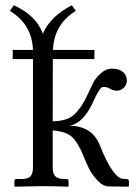

<svg xmlns="http://www.w3.org/2000/svg" viewBox="-20 -700 519 722"><path d="M178.2 -68.8Q178.2 -46.9 188.2 -36.9Q198.2 -26.9 222.2 -26.9H230Q237.8 -26.9 237.8 -19V0L235.8 2Q178.7 0 140.1 0L36.1 2L34.2 0V-19Q34.2 -26.9 42 -26.9H61Q85.9 -26.9 95 -37.4Q104 -47.9 104 -71.8V-478H27.8V-512.2H104Q100.6 -607.9 17.1 -659.2L32.2 -680.2Q117.2 -641.1 141.1 -573.2Q168.9 -638.2 250 -680.2L265.1 -659.2Q182.6 -607.9 179.2 -512.2H335V-478H178.7L178.2 -244.1Q231.9 -244.1 259.5 -269.8Q287.1 -295.4 308.1 -341.8Q322.3 -372.6 331.1 -389.9Q339.8 -407.2 359.4 -424.6Q378.9 -441.9 400.9 -441.9Q427.7 -441.9 442.4 -429.4Q457 -417 457 -397Q457 -381.8 446 -370.4Q435.1 -358.9 418.9 -358.9Q405.8 -358.9 390.1 -368.2Q382.3 -373 367.2 -373Q356 -373 333 -323.2Q295.9 -236.3 240.2 -227.1Q324.2 -227.1 354 -157.2Q404.8 -27.3 445.8 -26.9H454.1Q465.3 -26.9 464.8 -19V0L462.9 2L390.1 1Q367.2 1 346.2 -22Q325.2 -44.9 316.2 -63Q307.1 -81.1 293.9 -112.8Q275.4 -160.6 252.7 -183.1Q230 -205.6 178.2 -209.5Z"/></svg>

Font: Linux Libertine O
Style: Regular
Weight: 400
Designer: Philipp H. Poll
Foundry: Philipp H. Poll
Version: Version 5.3.0